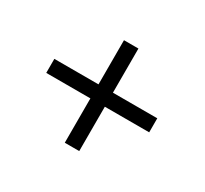

<svg xmlns="http://www.w3.org/2000/svg" viewBox="-109 -652 859 806"><g transform="rotate(30 321.0 -248.5)"><path d="M567 -215H352V0H282V-215H68V-283H282V-497H352V-283H567Z"/></g></svg>

Font: Rosario
Style: Regular
Weight: 400
Designer: Hector Gatti
Foundry: Omnibus-Type
Version: Version 1.004